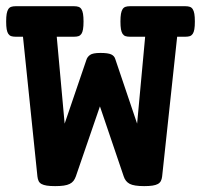

<svg xmlns="http://www.w3.org/2000/svg" viewBox="-30 -600 659 630"><path d="M213.4 -579.6Q221.7 -579.6 227.5 -577.6Q233.4 -575.7 237.1 -570.1Q240.7 -564.5 242.4 -554.7Q244.1 -544.9 244.1 -529.3Q244.1 -513.7 242.4 -503.9Q240.7 -494.1 237.1 -488.8Q233.4 -483.4 227.5 -481.4Q221.7 -479.5 213.4 -479.5H156.2L182.1 -194.3L253.4 -403.3Q256.3 -413.1 265.4 -419.7Q274.4 -426.3 299.3 -426.3Q324.7 -426.3 335 -421.4Q345.2 -416.5 348.1 -406.7L419.9 -194.3L446.3 -479.5H396Q387.7 -479.5 381.8 -481.4Q376 -483.4 372.3 -488.8Q368.7 -494.1 366.9 -503.9Q365.2 -513.7 365.2 -529.3Q365.2 -544.9 366.9 -554.7Q368.7 -564.5 372.3 -570.1Q376 -575.7 381.8 -577.6Q387.7 -579.6 396 -579.6H578.6Q586.9 -579.6 592.8 -577.6Q598.6 -575.7 602.3 -570.1Q606 -564.5 607.7 -554.7Q609.4 -544.9 609.4 -529.3Q609.4 -513.7 607.7 -503.9Q606 -494.1 602.3 -488.8Q598.6 -483.4 592.8 -481.4Q586.9 -479.5 578.6 -479.5H551.3L502 -21Q501 -12.2 497.8 -6.1Q494.6 0 488 3.7Q481.4 7.3 470.5 9Q459.5 10.7 442.9 10.7Q409.7 10.7 395.5 3.2Q381.3 -4.4 376 -21L297.9 -251L218.8 -21Q215.8 -12.7 211.2 -6.6Q206.5 -0.5 198.7 3.4Q190.9 7.3 179.2 9Q167.5 10.7 150.9 10.7Q134.3 10.7 123.5 9Q112.8 7.3 106.2 3.7Q99.6 0 96.7 -6.1Q93.8 -12.2 92.8 -21L45.4 -479.5H21Q12.7 -479.5 6.8 -481.4Q1 -483.4 -2.7 -488.8Q-6.3 -494.1 -8.1 -503.9Q-9.8 -513.7 -9.8 -529.3Q-9.8 -544.9 -8.1 -554.7Q-6.3 -564.5 -2.7 -570.1Q1 -575.7 6.8 -577.6Q12.7 -579.6 21 -579.6Z"/></svg>

Font: Courier Prime
Style: Bold
Weight: 700
Monospace: yes
Designer: Alan Dague-Greene
Foundry: Quote-Unquote Apps
Version: Version 1.202